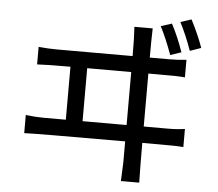

<svg xmlns="http://www.w3.org/2000/svg" viewBox="-57 -887 1114 982"><g transform="rotate(5 500.0 -395.5)"><path d="M693 32H599Q603 -49 603 -64V-172Q137 -172 85 -169V-262Q137 -256 176 -256H291V-528Q171 -528 120 -525V-615Q171 -610 212 -610H603Q603 -707 599 -760H693Q691 -704 691 -610H792Q835 -610 879 -615V-525Q853 -527 830 -527.5Q807 -528 691 -528V-256H816Q862 -256 902 -262V-169Q877 -171 854 -171.5Q831 -172 691 -172Q691 -51 693 32ZM603 -256V-528H377V-256ZM794 -632Q764 -715 733 -775L789 -793Q822 -731 850 -651ZM892 -662Q865 -739 831 -805L887 -823Q927 -745 949 -682Z"/></g></svg>

Font: LXGW 975 Gothic SC
Style: Regular
Weight: 400
Version: Version 2.01;February 25, 2021